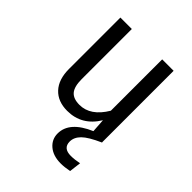

<svg xmlns="http://www.w3.org/2000/svg" viewBox="-211 -647 997 997"><g transform="rotate(45 287.5 -148.5)"><path d="M358 115Q358 164 415 164Q442 164 476 157L468 222Q433 229 406 229Q350 229 317 201Q284 173 284 130Q284 43 407 -10L402 -85Q343 12 236 12Q167 12 128 -30Q89 -72 89 -149V-526H173V-158Q173 -103 193.5 -79Q214 -55 259 -55Q340 -55 396 -149V-526H480V-2L481 0Q411 31 384.5 57.5Q358 84 358 115Z"/></g></svg>

Font: FiraGO Book
Style: Regular
Weight: 350
Designer: bBox Type
Foundry: bBox Type GmbH
Version: Version 1.001;PS 001.001;hotconv 1.0.88;makeotf.lib2.5.64775